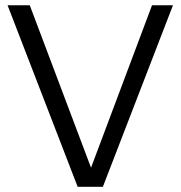

<svg xmlns="http://www.w3.org/2000/svg" viewBox="-20 -717 693 737"><path d="M563.6 -696.9 329.4 -73.3 94.2 -696.9H9L278.1 0H374.9L644 -696.9Z"/></svg>

Font: Diatome
Style: Regular
Weight: 400
Designer: 15.100.17
Foundry: 15.100.17
Version: Version 1.008;Fontself Maker 3.5.8